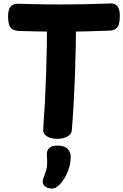

<svg xmlns="http://www.w3.org/2000/svg" viewBox="-20 -790 719 1120"><path d="M89.3 -609.4Q58.2 -611 42.7 -628.1Q27.1 -645.1 27.1 -694.7Q27.1 -735.2 42.7 -752.1Q58.2 -769 87 -768.2Q116.6 -767.2 160.1 -766.1Q203.7 -765 250.2 -764.5Q296.7 -764 333.7 -764Q408.7 -764 482.5 -765.5Q556.3 -767 623.9 -770Q650.1 -771 664.5 -754Q678.9 -737 678.9 -698Q678.9 -647.1 663.7 -629.6Q648.6 -612 617.4 -611.2Q554.6 -609 482.6 -607Q410.7 -605 336.7 -605Q271.7 -605 207.4 -606.5Q143.2 -608 89.3 -609.4ZM254.6 -697Q254.6 -707 264.9 -714Q275.2 -721 289.6 -726Q304 -731 318.3 -733.5Q332.7 -736 339.7 -736Q347.7 -736 361.5 -733.5Q375.3 -731 389.6 -726Q403.9 -721 413.7 -714Q423.6 -707 423.6 -697Q423.6 -524 417.6 -357.6Q411.6 -191.1 399.3 -33.4Q398.3 -13.2 384.3 -1.5Q370.3 10.2 351.4 15.1Q332.4 20 313.7 20Q294.9 20 275.3 14.7Q255.8 9.4 243.1 -3.6Q230.3 -16.6 232.1 -39.1Q243.3 -186.9 248.9 -355.4Q254.6 -524 254.6 -697ZM253.3 114Q251.3 90 266.3 74.6Q281.3 59.2 314.2 59.2Q354.9 59.2 373.2 77.3Q391.4 95.3 392.2 120.4Q393.2 154.2 383.5 186.7Q373.8 219.2 358.7 245.3Q343.7 271.4 327.3 286.9Q312.9 300.9 303.7 305.3Q294.6 309.8 279.8 309.8Q261.4 309.8 245.4 299Q229.3 288.2 229.3 270.1Q229.3 260.6 232.9 249.7Q236.4 238.8 242.2 224.1Q253.2 196.7 254.7 170.8Q256.1 145 253.3 114Z"/></svg>

Font: Playpen Sans Hebrew
Style: Regular
Weight: 400
Designer: Tom Grace, Laura Meseguer, Veronika Burian, José Scaglione
Foundry: TypeTogether
Version: Version 2.000